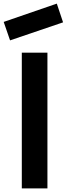

<svg xmlns="http://www.w3.org/2000/svg" viewBox="-37 -1041 368 1061"><path d="M18.6 -817.9 311.5 -917.5 276.9 -1021 -16.6 -919.9ZM83.5 -750H225.1V0H83.5Z"/></svg>

Font: Manrope3 ExtraBold
Style: Bold
Weight: 800
Width: 4
Designer: Mikhail Sharanda
Foundry: Mikhail Sharanda
Version: Version 3.000;PS 003.000;hotconv 1.0.88;makeotf.lib2.5.64775